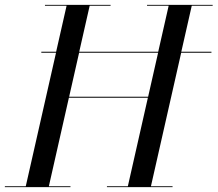

<svg xmlns="http://www.w3.org/2000/svg" viewBox="-60 -770 895 790"><path d="M-40 -3.5V0H230V-3.5H141L223.5 -368H548.5L466 -3.5H380V0H650V-3.5H561L685.5 -553H810V-557H686L729 -746.5H815V-750H545V-746.5H634L591 -557H266L309 -746.5H395V-750H125V-746.5H214L171 -557H110V-553H170.5L46 -3.5ZM224.5 -372 265.5 -553H590.5L549.5 -372Z"/></svg>

Font: Bodoni* 48pt
Style: Italic
Weight: 400
Italic angle: -13°
Version: Version 2.3